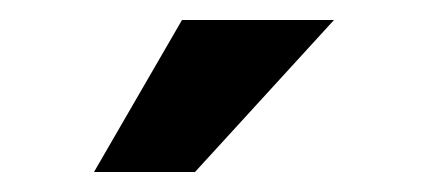

<svg xmlns="http://www.w3.org/2000/svg" viewBox="-20 -775 428 192"><path d="M74 -603H175L314 -755H162Z"/></svg>

Font: Ronzino
Style: Bold
Weight: 700
Designer: Nunzio Mazzaferro
Foundry: Collletttivo
Version: Version 1.000;Glyphs 3.3 (3337)